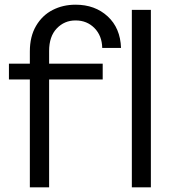

<svg xmlns="http://www.w3.org/2000/svg" viewBox="-20 -807 742 817"><path d="M189 -590V-536H417V-469H189V-10H107V-469H18V-536H107V-588Q107 -652 133.5 -697Q160 -742 204 -764.5Q248 -787 301 -787H302Q384 -787 438 -737.5Q492 -688 495 -603H415Q414 -655 382 -687.5Q350 -720 302 -720H301Q254 -720 221.5 -686Q189 -652 189 -590ZM622 -765V-10H541V-765Z"/></svg>

Font: Kakao Big Sans
Style: Regular
Weight: 400
Designer: Park Young-rak; Lee Sang-min; Kim Jung-jin; Min Bon; Park Min-gyu;
Foundry: Kakao Corporation
Version: Version 2.003